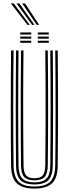

<svg xmlns="http://www.w3.org/2000/svg" viewBox="-20 -1095 402 1122"><path d="M181.3 7Q112.4 7 79.1 -23Q45.7 -53.1 44.8 -127.8Q44 -198.3 43.4 -280.3Q42.9 -362.2 42.9 -450.1Q42.9 -538 43.3 -626.9Q43.8 -715.8 44.8 -800H59.3Q58.5 -723 57.9 -635.8Q57.4 -548.6 57.4 -459Q57.4 -369.5 57.9 -285Q58.5 -200.5 59.3 -129Q60.2 -63.5 87.9 -34.3Q115.6 -5.1 181.3 -5.1Q246.8 -5.1 274.4 -34.3Q301.9 -63.5 302.8 -129Q303.7 -199.1 304.2 -280.9Q304.7 -362.8 304.7 -450.7Q304.7 -538.6 304.3 -627.4Q303.9 -716.2 302.8 -800H317.3Q318.4 -697.5 318.9 -582.6Q319.4 -467.7 319 -351.4Q318.6 -235.1 317.3 -127.8Q316.4 -52.5 282.9 -22.7Q249.4 7 181.3 7ZM181.3 -17.1Q126.4 -17.1 100.4 -41.6Q74.4 -66 73.8 -128Q73 -206.1 72.4 -288.5Q71.9 -371 71.9 -456.2Q71.9 -541.4 72.4 -627.7Q72.9 -714.1 73.8 -800H88.3Q87.4 -719.5 86.9 -633.3Q86.4 -547 86.4 -459.7Q86.4 -372.5 86.9 -288.5Q87.5 -204.5 88.3 -128.4Q88.9 -73.5 110.9 -51.3Q132.9 -29.2 181.3 -29.2Q229.4 -29.2 251.3 -51.2Q273.2 -73.1 273.8 -128.4Q274.7 -204 275.2 -286.8Q275.7 -369.6 275.7 -456Q275.7 -542.4 275.2 -629.3Q274.7 -716.2 273.8 -800H288.3Q289.2 -718.6 289.7 -632.3Q290.2 -546 290.2 -459.1Q290.2 -372.2 289.7 -288.4Q289.1 -204.6 288.3 -128Q287.7 -66.5 262.1 -41.8Q236.5 -17.1 181.3 -17.1ZM181.3 -41.3Q140.3 -41.3 121.8 -60.6Q103.4 -79.9 102.8 -128.8Q101.7 -222.4 101.3 -335.3Q100.9 -448.3 101.2 -567.8Q101.5 -687.3 102.8 -800H117.3Q116.5 -719.2 115.9 -638.5Q115.4 -557.7 115.4 -475.1Q115.4 -392.5 115.9 -306.4Q116.4 -220.3 117.5 -128.8Q118.1 -87.1 132.3 -70.2Q146.5 -53.4 181.3 -53.4Q215.9 -53.4 230 -70.2Q244 -87.1 244.6 -128.8Q246.1 -255.9 246.5 -367Q246.9 -478 246.4 -583.7Q245.9 -689.4 244.8 -800H259.3Q260.2 -723.3 260.7 -636.5Q261.2 -549.6 261.2 -460.4Q261.2 -371.2 260.7 -286.3Q260.2 -201.4 259.3 -128.8Q258.7 -79.3 240.1 -60.3Q221.5 -41.3 181.3 -41.3ZM200.7 -893.3V-905.4H265.1V-893.3ZM98.2 -845V-857.1H162.6V-845ZM98.2 -869.2V-881.2H162.6V-869.2ZM98.2 -893.3V-905.4H162.6V-893.3ZM200.7 -845V-857.1H265.1V-845ZM200.7 -869.2V-881.2H265.1V-869.2ZM140.3 -949.8 43.4 -1075H60.3L154.1 -949.8ZM167.4 -949.8 76.4 -1075H93.3L181.4 -949.8ZM194.7 -949.8 109.4 -1075H126.3L208.7 -949.8Z"/></svg>

Font: Big Shoulders Inline Thin
Style: Regular
Weight: 100
Designer: Patric King
Foundry: XO Type Co
Version: Version 2.002